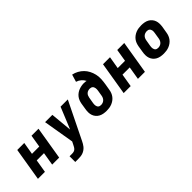

<svg xmlns="http://www.w3.org/2000/svg" viewBox="75 -1685 2850 2850"><g transform="rotate(-45 1500.0 -260.0)"><path d="M21 0 107 -520H254L221 -325H374L406 -520H553L467 0H320L354 -206H202L168 0Z M590 215V95H644Q662 95 679.5 90.5Q697 86 710.5 73.5Q724 61 733 45Q742 29 750 13L773 -33L691 -520H844L876 -180L903 -244L1016 -520H1168L881 66Q871 86 860 105.5Q849 125 834 143Q816 164 793.5 179.5Q771 195 746 203Q721 211 695.5 213Q670 215 644 215Z M1458 8Q1425 8 1393.5 2.5Q1362 -3 1334.5 -17.5Q1307 -32 1287 -55.5Q1267 -79 1257 -108Q1247 -137 1246.5 -169.5Q1246 -202 1252 -235L1268 -335Q1273 -362 1283 -388Q1293 -414 1310.5 -436.5Q1328 -459 1351.5 -476Q1375 -493 1401 -503Q1427 -513 1454 -518Q1481 -523 1507 -523Q1521 -523 1534 -521.5Q1547 -520 1560 -517Q1542 -553 1510.5 -580Q1479 -607 1439 -619L1474 -735Q1522 -725 1563.5 -702Q1605 -679 1637.5 -646Q1670 -613 1691.5 -571Q1713 -529 1724 -482Q1735 -435 1732.5 -385Q1730 -335 1722 -285L1705 -185Q1701 -157 1690.5 -130Q1680 -103 1662 -79.5Q1644 -56 1619.5 -38.5Q1595 -21 1568 -10.5Q1541 0 1513 4Q1485 8 1458 8ZM1460 -112Q1478 -112 1496 -118Q1514 -124 1528.5 -137.5Q1543 -151 1551 -168.5Q1559 -186 1562 -204L1577 -295Q1579 -308 1579.5 -320.5Q1580 -333 1578 -345.5Q1576 -358 1571 -369Q1566 -380 1557 -388Q1548 -396 1535.5 -399.5Q1523 -403 1510 -403Q1493 -403 1475.5 -397.5Q1458 -392 1444 -379.5Q1430 -367 1422.5 -350Q1415 -333 1412 -316L1395 -216Q1393 -203 1392.5 -190.5Q1392 -178 1394 -166.5Q1396 -155 1401 -144Q1406 -133 1414.5 -125.5Q1423 -118 1435 -115Q1447 -112 1460 -112Z M1821 0 1907 -520H2054L2021 -325H2174L2206 -520H2353L2267 0H2120L2154 -206H2002L1968 0Z M2658 8Q2625 8 2593.5 2.5Q2562 -3 2534.5 -17.5Q2507 -32 2487 -55.5Q2467 -79 2457 -108Q2447 -137 2446.5 -169.5Q2446 -202 2452 -235L2468 -335Q2473 -363 2483 -390Q2493 -417 2511 -440.5Q2529 -464 2553.5 -481.5Q2578 -499 2605 -509.5Q2632 -520 2660 -524Q2688 -528 2716 -528Q2748 -528 2780 -522.5Q2812 -517 2839 -502.5Q2866 -488 2886 -464.5Q2906 -441 2916 -412Q2926 -383 2926.5 -350.5Q2927 -318 2922 -285L2905 -185Q2901 -157 2890.5 -130Q2880 -103 2862 -79.5Q2844 -56 2819.5 -38.5Q2795 -21 2768 -10.5Q2741 0 2713 4Q2685 8 2658 8ZM2660 -112Q2678 -112 2696 -118Q2714 -124 2728.5 -137.5Q2743 -151 2751 -168.5Q2759 -186 2762 -204L2778 -304Q2780 -317 2781 -329.5Q2782 -342 2780 -353.5Q2778 -365 2772.5 -376Q2767 -387 2758.5 -394.5Q2750 -402 2738 -405Q2726 -408 2714 -408Q2696 -408 2677.5 -402Q2659 -396 2644.5 -382.5Q2630 -369 2622.5 -351.5Q2615 -334 2612 -316L2595 -216Q2593 -203 2592.5 -190.5Q2592 -178 2594 -166.5Q2596 -155 2601 -144Q2606 -133 2614.5 -125.5Q2623 -118 2635 -115Q2647 -112 2660 -112Z"/></g></svg>

Font: Iosevka SS04 Heavy Extended
Style: Italic
Weight: 900
Width: 7
Italic angle: -9°
Monospace: yes
Designer: Belleve Invis
Foundry: Belleve Invis
Version: Version 19.0.0; ttfautohint (v1.8.4)